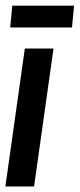

<svg xmlns="http://www.w3.org/2000/svg" viewBox="-30 -676 289 696"><path d="M60 -500H164L93.5 0H-10.5ZM14.5 -655.5H238.5L231 -576.5H7Z"/></svg>

Font: Urbanist SemiBold
Style: Italic
Weight: 600
Italic angle: -8°
Designer: Corey Hu
Foundry: Corey Hu
Version: Version 1.321; ttfautohint (v1.8.4.7-5d5b)